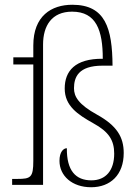

<svg xmlns="http://www.w3.org/2000/svg" viewBox="-20 -777 586 807"><path d="M363 10C444 10 500 -42 500 -134C500 -201 471 -249 388 -295C310 -338 291 -371 291 -406C291 -452 309 -501 411 -501H453C452 -658 423 -757 284 -757C196 -757 120 -710 120 -586V-536H36V-506H120V-101C120 -31 109 -25 53 -25H31V0H161V-590C161 -668 197 -728 283 -728C385 -728 412 -649 412 -530C295 -531 252 -478 252 -405C252 -332 306 -296 372 -259C438 -223 460 -187 460 -131C460 -61 425 -19 364 -19C298 -19 260 -60 261 -154C247 -154 230 -139 230 -101C230 -38 283 10 363 10Z"/></svg>

Font: Noto Serif Sinhala SemiCondensed ExtraLight
Style: Regular
Weight: 200
Width: 4
Designer: Jelle Bosma - Monotype Design Team
Foundry: Monotype Imaging Inc.
Version: Version 2.007